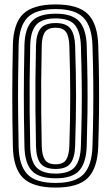

<svg xmlns="http://www.w3.org/2000/svg" viewBox="-20 -829 498 858"><path d="M228.8 9.2Q127 9.2 83.2 -33.9Q39.5 -77 37.5 -174Q36 -241.5 35.4 -297.9Q34.8 -354.2 34.9 -406.1Q35 -458 35.6 -511.5Q36.2 -565 37.5 -626.8Q39.5 -723.5 83.2 -766.4Q127 -809.2 228.8 -809.2Q328.8 -809.2 372.4 -766.4Q416 -723.5 419 -626.8Q421.8 -538.5 422.5 -465.8Q423.2 -393 422.4 -323.2Q421.5 -253.5 419 -174Q415.8 -77.8 372.8 -34.2Q329.8 9.2 228.8 9.2ZM228.8 -11.5Q316 -11.5 353.2 -50.2Q390.5 -89 393.2 -174.8Q395.8 -255.2 396.6 -325Q397.5 -394.8 396.8 -466.8Q396 -538.8 393.2 -626Q390.5 -711.5 353.1 -750Q315.8 -788.5 228.8 -788.5Q139.5 -788.5 102.4 -749.9Q65.2 -711.2 63.2 -626.2Q61.5 -536.2 60.9 -464.9Q60.2 -393.5 61 -324.9Q61.8 -256.2 63.2 -174.5Q65.2 -89.2 102.4 -50.4Q139.5 -11.5 228.8 -11.5ZM228.8 -32.2Q153.8 -32.2 122.2 -66Q90.8 -99.8 89.2 -175Q87.8 -242.5 87.1 -298.8Q86.5 -355 86.5 -406.6Q86.5 -458.2 87.2 -511.4Q88 -564.5 89.2 -625.8Q90.8 -700.8 122.5 -734.2Q154.2 -767.8 228.8 -767.8Q303 -767.8 334 -733.6Q365 -699.5 367.5 -625Q370.2 -536 371 -464.6Q371.8 -393.2 370.9 -324.9Q370 -256.5 367.5 -175.5Q365 -102 334.4 -67.1Q303.8 -32.2 228.8 -32.2ZM228.8 -53.2Q289.2 -53.2 314.4 -82.6Q339.5 -112 341.5 -176.5Q344.2 -260.5 345.1 -329.5Q346 -398.5 345.1 -468.2Q344.2 -538 341.5 -624Q339.5 -686 315.4 -716.4Q291.2 -746.8 228.8 -746.8Q166.8 -746.8 141.5 -717.6Q116.2 -688.5 115 -625Q113 -537 112.5 -466.1Q112 -395.2 112.6 -326.5Q113.2 -257.8 115 -175.5Q116.2 -109.8 142.5 -81.5Q168.8 -53.2 228.8 -53.2ZM228.8 -74Q180.8 -74 161.4 -98.4Q142 -122.8 140.8 -176Q139 -265.8 138.4 -336.8Q137.8 -407.8 138.4 -475.8Q139 -543.8 140.8 -624.8Q142 -677.8 161.4 -701.9Q180.8 -726 228.8 -726Q277 -726 295.6 -700.4Q314.2 -674.8 315.8 -623.2Q317.8 -559.2 318.8 -505.1Q319.8 -451 319.8 -400.1Q319.8 -349.2 318.8 -295.1Q317.8 -241 315.8 -177Q314 -124.2 295.1 -99.1Q276.2 -74 228.8 -74ZM228.8 -94.8Q262.5 -94.8 275.5 -115.1Q288.5 -135.5 290 -177.8Q292 -242.2 292.9 -296.4Q293.8 -350.5 293.8 -401.1Q293.8 -451.8 292.9 -505.4Q292 -559 290 -622.5Q288.5 -667.2 274.8 -686.2Q261 -705.2 228.8 -705.2Q195.8 -705.2 181.6 -686.6Q167.5 -668 166.5 -624Q164.8 -536 164.1 -465.5Q163.5 -395 164.2 -326.6Q165 -258.2 166.5 -176.8Q167.5 -134.8 180.9 -114.8Q194.2 -94.8 228.8 -94.8Z"/></svg>

Font: Big Shoulders Inline Display ExtraBold
Style: Regular
Weight: 800
Designer: Patric King
Foundry: XO Type Co
Version: Version 1.000